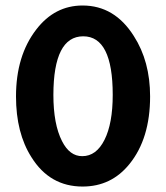

<svg xmlns="http://www.w3.org/2000/svg" viewBox="-20 -665 603 697"><path d="M279.8 -645Q396 -645 465.8 -534.2Q524.9 -442.4 524.9 -314.9Q524.9 -162.1 450.2 -69.8Q384.3 12.2 279.8 12.2Q160.6 12.2 94.2 -94.2Q38.1 -182.1 38.1 -314.9Q38.1 -462.9 111.8 -558.1Q178.7 -645 279.8 -645ZM282.2 -533.2Q174.3 -533.2 173.8 -320.8Q173.8 -213.9 205.1 -152.8Q232.9 -97.7 278.8 -98.1Q329.6 -98.1 359.4 -157.5Q389.2 -216.8 389.2 -320.8Q389.2 -533.2 282.2 -533.2Z"/></svg>

Font: Tajawal
Style: Bold
Weight: 700
Designer: Boutros Fonts
Foundry: Created by Boutros International 2017
Version: Version 1.700